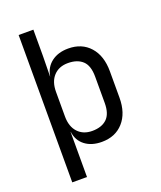

<svg xmlns="http://www.w3.org/2000/svg" viewBox="-161 -831 923 1102"><g transform="rotate(-20 300.0 -280.0)"><path d="M87 170V-730H177V-570L175 -445H176Q184 -498 224.5 -529Q265 -560 327 -560Q410 -560 459 -505Q508 -450 508 -355V-194Q508 -100 459 -45Q410 10 327 10Q265 10 225 -20.5Q185 -51 178 -105H177V170ZM297 -68Q354 -68 386 -98Q418 -128 418 -195V-355Q418 -423 386 -452.5Q354 -482 297 -482Q242 -482 209.5 -447Q177 -412 177 -350V-200Q177 -138 209.5 -103Q242 -68 297 -68Z"/></g></svg>

Font: JetBrains Mono NL
Style: Regular
Weight: 400
Monospace: yes
Designer: Philipp Nurullin, Konstantin Bulenkov
Foundry: JetBrains
Version: Version 2.305; ttfautohint (v1.8.4.7-5d5b)